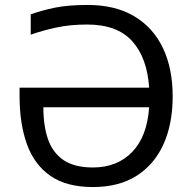

<svg xmlns="http://www.w3.org/2000/svg" viewBox="-20 -745 779 775"><path d="M332 -646Q264 -646 208 -634Q152 -622 104 -605V-687Q148 -703 201.5 -714Q255 -725 334 -725Q446 -725 522.5 -679Q599 -633 638 -550.5Q677 -468 677 -356Q677 -245 640 -163Q603 -81 531.5 -35.5Q460 10 355 10Q248 10 183 -35.5Q118 -81 88.5 -163.5Q59 -246 59 -357V-391H582Q574 -512 513.5 -579Q453 -646 332 -646ZM355 -69Q453 -69 513.5 -131.5Q574 -194 582 -312H155Q155 -237 174 -182.5Q193 -128 237 -98.5Q281 -69 355 -69Z"/></svg>

Font: BC Sans
Style: Regular
Weight: 400
Designer: Monotype Design Team
Province of B.C.
Foundry: Monotype Imaging Inc.
Version: Version 2.000;GOOG;noto-source:20170915:90ef993387c0